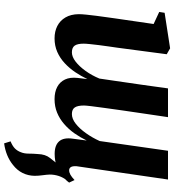

<svg xmlns="http://www.w3.org/2000/svg" viewBox="22 -596 825 908"><g transform="rotate(90 434.0 -142.5)"><path d="M658.5 250 649 219.5Q671 210.5 682.8 198.8Q694.5 187 700.5 170.5Q707 155 707 133.8Q707 112.5 709 90.5Q710 55 727.5 33.2Q745 11.5 759 -6.5L834.5 -48Q819.5 -29.5 812.8 -8.5Q806 12.5 806 34Q806.5 48.5 809.2 68Q812 87.5 812 106Q811.5 136.5 798.5 162.8Q785.5 189 760 208.5Q739.5 225 714 235.5Q688.5 246 658.5 250ZM206 -285Q203.5 -266.5 200 -243.5Q196.5 -220.5 193.8 -197.8Q191 -175 189 -155.8Q187 -136.5 187 -126Q187 -97 196.2 -83.8Q205.5 -70.5 228 -70.5Q249 -70.5 271.8 -88Q294.5 -105.5 315.8 -135Q337 -164.5 352 -200.5Q356.5 -231 361.8 -267Q367 -303 371.5 -334Q376 -363.5 380.8 -397.8Q385.5 -432 390.2 -465.2Q395 -498.5 398.5 -525H534.5Q526 -467 517.8 -412.2Q509.5 -357.5 502.8 -309.8Q496 -262 490.8 -224Q485.5 -186 482.5 -161Q479.5 -136 479.5 -127.5Q479.5 -97.5 488.8 -84Q498 -70.5 520 -70.5Q542.5 -70.5 565.8 -88.8Q589 -107 610.2 -136.8Q631.5 -166.5 647.5 -202L693.5 -525H829.5L766.5 -92Q765.5 -73.5 770.8 -65.5Q776 -57.5 785.5 -57.5Q796 -57.5 806.8 -63.5Q817.5 -69.5 832 -83L844 -57.5Q834 -43 815 -27Q796 -11 769.2 0Q742.5 11 708 11Q667 11 648.5 -10.5Q630 -32 636.5 -75.5L645 -140.5Q630 -109.5 610.8 -82.2Q591.5 -55 567 -33.8Q542.5 -12.5 513.2 -0.5Q484 11.5 449.5 11.5Q415.5 11.5 391.8 -1Q368 -13.5 356.5 -37.8Q345 -62 349 -97.5L354.5 -143.5Q340.5 -114 321.8 -86.2Q303 -58.5 279 -36.2Q255 -14 225.8 -1.2Q196.5 11.5 162 11.5Q129 11.5 103.5 -1.5Q78 -14.5 63 -40Q48 -65.5 47.5 -102.5Q47.5 -117 49.8 -139Q52 -161 55.2 -185.8Q58.5 -210.5 61.8 -234Q65 -257.5 67.5 -275L94 -457L37 -483.5L41 -509L209 -535L237 -519Z"/></g></svg>

Font: Merriweather 96pt
Style: Bold Italic
Weight: 700
Italic angle: -7.8°
Version: Version 2.101